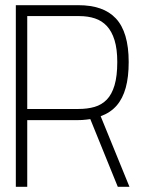

<svg xmlns="http://www.w3.org/2000/svg" viewBox="-20 -720 550 740"><path d="M282 -700H41V0H85V-257H279Q288 -257 296.5 -257.5Q305 -258 313 -259Q321 -260 328 -261L434 0H479L368 -272Q406 -286 429.5 -313Q453 -340 464.5 -381.5Q476 -423 476 -481Q476 -539 463.5 -581Q451 -623 426.5 -649Q402 -675 366 -687.5Q330 -700 282 -700ZM282 -300H85V-658H285Q319 -658 346 -649Q373 -640 392 -619.5Q411 -599 421.5 -565Q432 -531 432 -481Q432 -427 421.5 -391.5Q411 -356 391.5 -336Q372 -316 344.5 -308Q317 -300 282 -300Z"/></svg>

Font: Advent Pro Light
Style: Regular
Weight: 300
Version: Version 3.000